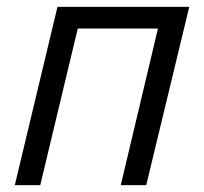

<svg xmlns="http://www.w3.org/2000/svg" viewBox="-20 -538 593 558"><path d="M23 0 147 -518H530L405 0H331L439 -455H206L97 0Z"/></svg>

Font: Ubuntu Sans
Style: Italic
Weight: 400
Italic angle: -13.5°
Designer: Dalton Maag Ltd
Foundry: Dalton Maag Ltd
Version: Version 1.006